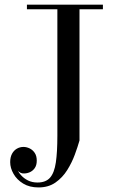

<svg xmlns="http://www.w3.org/2000/svg" viewBox="-20 -770 490 820"><path d="M419.5 -750V-730.5H319.5V-170Q312 -143.5 299.5 -109.5Q287 -75.5 267 -43.5Q247 -11.5 217 9.5Q187 30.5 144.5 30.5Q106 30.5 79 14Q52 -2.5 37.8 -27.5Q23.5 -52.5 23.5 -77.5Q23.5 -98.5 31.2 -113Q39 -127.5 52 -135Q65 -142.5 80.5 -142.5Q93 -142.5 106 -136.5Q119 -130.5 128 -117.5Q137 -104.5 137 -84Q137 -64 128 -51.5Q119 -39 105 -33.5Q91 -28 76 -29.5Q68.5 -30.5 61.2 -36.2Q54 -42 52 -51Q57.5 -35.5 69.8 -21.8Q82 -8 99.8 0.8Q117.5 9.5 140 9.5Q175.5 9.5 193.8 -11.2Q212 -32 218.5 -76.2Q225 -120.5 225 -190V-730.5H95V-750Z"/></svg>

Font: Bodoni Moda 11pt
Style: Regular
Weight: 400
Version: Version 2.004